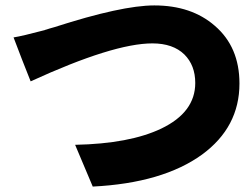

<svg xmlns="http://www.w3.org/2000/svg" viewBox="-20 -692 929 708"><path d="M322 -4 257 -158Q458 -162 575 -218Q700 -278 700 -386Q700 -451 660 -491Q618 -532 542 -532Q398 -532 93 -392L61 -473L30 -554Q62 -559 145 -581Q149 -583 151 -583Q159 -586 181 -592Q429 -672 549 -672Q686 -672 772 -597Q863 -519 863 -384Q863 -223 725 -122Q580 -17 322 -4Z"/></svg>

Font: GenSekiGothic TW H
Style: Regular
Weight: 900
Version: Version 1.501;PS 1;hotconv 16.6.51;makeotf.lib2.5.65220